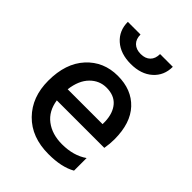

<svg xmlns="http://www.w3.org/2000/svg" viewBox="-214 -842 952 952"><g transform="rotate(45 262.5 -366.0)"><path d="M383.8 -290H139.2Q147.9 -358.9 184.1 -395.5Q220.2 -432.1 270 -432.1Q324.2 -432.1 353 -398.7Q381.8 -365.2 383.8 -308.1ZM446.8 -115.2Q392.6 -77.1 312 -77.1Q242.2 -77.1 196 -112.1Q149.9 -147 140.1 -212.9H473.1Q479 -247.1 479 -277.8Q479 -392.1 422.1 -452.6Q365.2 -513.2 268.1 -513.2Q168.9 -513.2 105 -443.6Q41 -374 41 -252Q41 -137.2 110.8 -66.2Q180.7 4.9 298.8 4.9Q390.6 5.4 446.8 -26.9ZM429.2 -737.3H339.8Q339.8 -705.1 321.8 -687.3Q303.7 -669.4 271.5 -669.4Q239.3 -669.4 220.9 -687.3Q202.6 -705.1 202.6 -737.3H113.8Q113.8 -675.8 156.7 -637.7Q199.7 -599.6 271.5 -599.6Q343.3 -599.6 386.2 -637.7Q429.2 -675.8 429.2 -737.3Z"/></g></svg>

Font: FAU Chimera Medium
Style: Regular
Weight: 500
Version: Version 1.002;hotconv 1.0.117;makeotfexe 2.5.65602